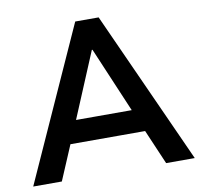

<svg xmlns="http://www.w3.org/2000/svg" viewBox="-79 -788 911 872"><g transform="rotate(-10 377.0 -352.5)"><path d="M5 0 323 -705H431L750 0H618L533 -198L588 -160H166L221 -198L137 0ZM375 -565 236 -233 210 -264H544L519 -233L378 -565Z"/></g></svg>

Font: Nunito Sans 11pt
Style: Bold
Weight: 700
Version: Version 3.101;gftools[0.9.27]